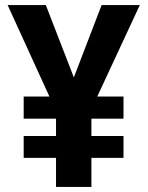

<svg xmlns="http://www.w3.org/2000/svg" viewBox="-20 -734 580 754"><path d="M270 -430 379 -714H529L362 -355H465V-268H339V-200H465V-114H339V0H200V-114H73V-200H200V-268H73V-355H174L10 -714H160Z"/></svg>

Font: Noto Sans Hebrew SemiCondensed
Style: Bold
Weight: 700
Width: 4
Designer: Monotype Design Team
Foundry: Monotype Imaging Inc.
Version: Version 2.004; ttfautohint (v1.8.4.7-5d5b)